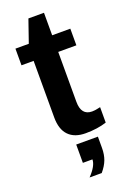

<svg xmlns="http://www.w3.org/2000/svg" viewBox="-167 -708 666 995"><g transform="rotate(-20 166.5 -210.5)"><path d="M205.1 8.8Q144 8.8 111.6 -24.7Q79.1 -58.1 79.1 -124V-436H12.2V-527.8H85.9L128.9 -651.9H214.8V-527.8H314.9V-436H214.8V-161.1Q214.8 -85.9 274.9 -85.9Q293 -85.9 320.8 -92.8V-7.8Q270.5 8.8 205.1 8.8ZM257.8 46.9V108.9Q257.8 145 247.3 173.3Q236.8 201.7 211.9 231H145Q190.9 183.1 190.9 147.9H138.2V46.9Z"/></g></svg>

Font: Libra Sans Modern
Style: Bold
Weight: 700
Foundry: Stefan Peev, Context Ltd
Version: Version 1.000